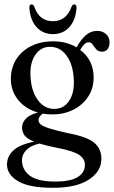

<svg xmlns="http://www.w3.org/2000/svg" viewBox="-20 -636 529 892"><path d="M297 -17Q384 -1 417.5 27Q451 55 451 101.5Q451 160.5 392.8 198.5Q334.5 236.5 226.5 236.5Q115.5 236.5 64 205.8Q12.5 175 12.5 128.5Q12.5 91 41.5 63.5Q70.5 36 138.5 22Q106 9 94.2 -6.8Q82.5 -22.5 82.5 -43.5Q82.5 -64.5 98.5 -83Q114.5 -101.5 156 -113.5Q98.5 -129.5 64.5 -171.5Q30.5 -213.5 30.5 -269.5Q30.5 -320.5 55 -359.8Q79.5 -399 123.8 -421.5Q168 -444 227.5 -444Q259 -444 286.5 -436.5Q314 -429 336 -416Q355.5 -452 378.5 -472.2Q401.5 -492.5 431.5 -492.5Q456 -492.5 472.5 -477.8Q489 -463 489 -439.5Q489 -419.5 480 -407.8Q471 -396 454 -396Q436.5 -396 427.2 -406.8Q418 -417.5 411 -428.5Q404 -439.5 392 -439.5Q381 -439.5 371.8 -430.2Q362.5 -421 352.5 -404.5Q415 -356.5 415 -276.5Q415 -226 389.8 -187.2Q364.5 -148.5 321.2 -126.5Q278 -104.5 223.5 -104.5Q200.5 -104.5 179 -108Q159 -94.5 159 -78.5Q159 -67 169.2 -58Q179.5 -49 209.2 -39.5Q239 -30 297 -17ZM211 -418.5Q169 -418 144 -381Q119 -344 121.5 -286.5Q124 -215 155 -172.2Q186 -129.5 233 -130Q276 -130.5 300.8 -167Q325.5 -203.5 323 -263.5Q320.5 -333.5 290.2 -376.2Q260 -419 211 -418.5ZM82 108Q82 152 118.2 179.8Q154.5 207.5 238 207.5Q306 207.5 340.2 187Q374.5 166.5 374.5 129.5Q374.5 102.5 348.2 84Q322 65.5 246.5 51Q195.5 41 163.5 31Q123 40 102.5 61Q82 82 82 108ZM226 -537.5Q288 -537.5 312.5 -605Q317 -615.5 325 -615.5Q336.5 -615.5 335.5 -599Q331.5 -542 302 -509.8Q272.5 -477.5 226 -477.5Q179.5 -477.5 150 -509.8Q120.5 -542 116.5 -599Q115.5 -615.5 127 -615.5Q134.5 -615.5 139 -605Q152 -569 173.8 -553.2Q195.5 -537.5 226 -537.5Z"/></svg>

Font: Fraunces 144pt Soft
Style: Regular
Weight: 400
Version: Version 1.000;[0bf87f6ff]